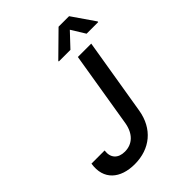

<svg xmlns="http://www.w3.org/2000/svg" viewBox="-268 -1080 1219 1219"><g transform="rotate(-45 342.0 -470.0)"><path d="M435.7 -727.3 351.6 -215.9C337.4 -135.7 289.8 -90.9 222.3 -90.9C161.9 -90.9 127.8 -126.1 136 -187.5H18.1C-2.5 -59.3 82.4 9.9 209.9 9.9C348 9.9 447.4 -71.7 470.5 -211.6L555.8 -727.3ZM329.9 -792.6H434.3L522 -885.7L579.5 -792.6H683.6L684.3 -797.9L579.5 -949.9H485.1L330.6 -797.9Z"/></g></svg>

Font: Magic Ui Pro Semi Bold
Style: Italic
Weight: 600
Italic angle: -9.39999°
Designer: Stefan Endress, Andreas Faust
Version: Version 1.000;FEAKit 1.0